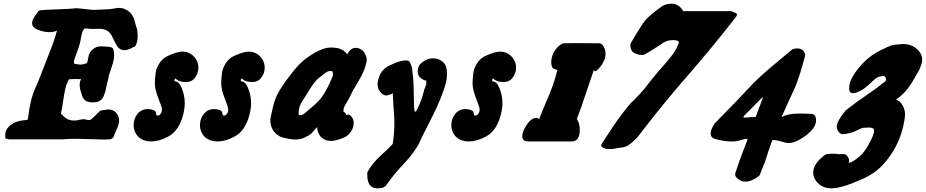

<svg xmlns="http://www.w3.org/2000/svg" viewBox="-20 -781 5111 1060"><path d="M251 -603.5Q223.6 -603.5 190.4 -616.2Q157.2 -628.9 157.2 -652.3Q157.2 -660.2 160.2 -668.5Q163.1 -676.8 167 -683.1Q170.9 -689.5 174.8 -695.3Q178.7 -701.2 181.6 -705.1L184.6 -708Q190.4 -723.6 206.1 -724.6Q233.4 -727.5 297.4 -729.5Q361.3 -731.4 400.4 -735.4H406.2Q485.4 -726.6 492.2 -726.6H502.9Q518.6 -726.6 544.9 -728.5Q571.3 -730.5 587.9 -730.5Q592.8 -730.5 609.4 -733.9Q626 -737.3 636.7 -737.3Q660.2 -737.3 677.7 -726.6Q699.2 -714.8 710 -696.8Q720.7 -678.7 725.6 -657.2Q730.5 -635.7 733.4 -629.9Q734.4 -628.9 736.3 -623Q740.2 -597.7 740.2 -581.1Q740.2 -551.8 728.5 -528.3Q725.6 -523.4 717.8 -521Q710 -518.6 706.1 -515.6Q705.1 -514.6 700.2 -512.2Q695.3 -509.8 685.5 -506.8Q675.8 -503.9 667 -503.9Q640.6 -503.9 626 -527.3Q616.2 -543 606.9 -563.5Q597.7 -584 590.3 -594.2Q583 -604.5 570.3 -612.3Q553.7 -622.1 529.3 -622.1Q524.4 -622.1 511.7 -621.6Q499 -621.1 490.2 -621.1H486.3Q478.5 -621.1 468.8 -622.6Q459 -624 456.1 -624Q448.2 -624 444.3 -621.1Q437.5 -613.3 433.6 -600.6Q429.7 -587.9 426.3 -568.4Q422.9 -548.8 421.9 -544.9Q415 -517.6 401.4 -483.4Q387.7 -449.2 387.7 -437.5Q387.7 -432.6 388.7 -429.7H390.6Q392.6 -428.7 396 -428.2Q399.4 -427.7 403.3 -426.8Q407.2 -425.8 412.6 -425.3Q418 -424.8 423.8 -424.8Q443.4 -424.8 459 -432.6Q462.9 -434.6 467.8 -465.3Q472.7 -496.1 499 -513.7Q516.6 -525.4 542 -525.4Q550.8 -525.4 563 -523.9Q575.2 -522.5 579.1 -522.5H581.1Q604.5 -521.5 607.4 -502.9Q610.4 -488.3 610.4 -476.6Q610.4 -448.2 594.7 -405.8Q579.1 -363.3 578.1 -345.7Q578.1 -342.8 576.2 -338.9Q572.3 -329.1 565.9 -295.4Q559.6 -261.7 545.9 -238.3Q531.2 -215.8 491.2 -215.8Q451.2 -215.8 437.5 -242.2Q419.9 -285.2 419.9 -312.5Q419.9 -333 428.7 -343.8Q425.8 -343.8 414.1 -344.2Q402.3 -344.7 395.5 -344.7Q377.9 -344.7 360.4 -342.8Q346.7 -317.4 340.3 -290Q334 -262.7 328.6 -222.7Q323.2 -182.6 316.4 -154.3Q317.4 -153.3 324.7 -145.5Q332 -137.7 340.8 -130.9Q349.6 -124 357.4 -121.1Q375 -115.2 389.6 -115.2Q400.4 -115.2 432.6 -122.1Q433.6 -122.1 435.5 -122.6Q437.5 -123 439.5 -123Q445.3 -123 456.1 -120.6Q466.8 -118.2 468.8 -118.2Q473.6 -118.2 477.5 -119.1Q481.4 -120.1 486.3 -124.5Q491.2 -128.9 495.1 -132.8Q499 -136.7 509.3 -146.5Q519.5 -156.2 528.3 -165Q534.2 -170.9 542 -171.9Q576.2 -176.8 577.1 -176.8Q606.4 -176.8 622.1 -157.2Q637.7 -138.7 637.7 -115.2Q637.7 -95.7 624 -66.4Q610.4 -37.1 609.4 -31.2Q604.5 -14.6 586.9 -11.7Q577.1 -10.7 552.7 -10.7Q534.2 -10.7 481.4 -12.7Q428.7 -14.6 397.5 -14.6Q359.4 -14.6 323.2 -11.7H30.3Q24.4 -13.7 18.1 -14.6Q11.7 -15.6 10.7 -16.6Q9.8 -17.6 9.3 -20.5Q8.8 -23.4 8.8 -31.2V-34.2Q8.8 -61.5 26.4 -79.1Q44.9 -98.6 66.9 -106.9Q88.9 -115.2 108.4 -116.7Q127.9 -118.2 131.8 -120.1Q135.7 -127 138.2 -152.8Q140.6 -178.7 150.9 -223.1Q161.1 -267.6 185.5 -317.4L250 -482.4Q279.3 -554.7 294.9 -612.3Q277.3 -603.5 251 -603.5Z M944.3 -332Q967.8 -332 982.4 -296.9Q1000 -254.9 1000 -211.9Q1000 -169.9 983.4 -122.1Q958 -51.8 907.2 -26.4Q858.4 0 813.5 0Q773.4 0 746.1 -23.4Q717.8 -50.8 717.8 -90.8Q717.8 -126 739.3 -152.3Q760.7 -178.7 794.9 -178.7Q807.6 -178.7 814.5 -176.8Q827.1 -173.8 833 -169.9Q838.9 -166 839.8 -162.6Q840.8 -159.2 841.8 -152.3Q842.8 -136.7 861.3 -146.5Q874 -158.2 874 -175.8Q874 -189.5 854.5 -237.8Q835 -286.1 835 -322.3Q835 -336.9 835.9 -343.8Q836.9 -347.7 837.9 -363.8Q838.9 -379.9 841.8 -391.6Q844.7 -403.3 851.6 -417Q871.1 -456.1 907.2 -472.7Q959 -496.1 987.3 -496.1Q1019.5 -496.1 1044.9 -474.6Q1075.2 -446.3 1075.2 -406.2Q1075.2 -375 1053.7 -348.6Q1037.1 -328.1 1005.9 -328.1Q966.8 -328.1 948.2 -348.6Q941.4 -341.8 944.3 -332Z M1310.5 -332Q1334 -332 1348.6 -296.9Q1366.2 -254.9 1366.2 -211.9Q1366.2 -169.9 1349.6 -122.1Q1324.2 -51.8 1273.4 -26.4Q1224.6 0 1179.7 0Q1139.6 0 1112.3 -23.4Q1084 -50.8 1084 -90.8Q1084 -126 1105.5 -152.3Q1127 -178.7 1161.1 -178.7Q1173.8 -178.7 1180.7 -176.8Q1193.4 -173.8 1199.2 -169.9Q1205.1 -166 1206.1 -162.6Q1207 -159.2 1208 -152.3Q1209 -136.7 1227.5 -146.5Q1240.2 -158.2 1240.2 -175.8Q1240.2 -189.5 1220.7 -237.8Q1201.2 -286.1 1201.2 -322.3Q1201.2 -336.9 1202.1 -343.8Q1203.1 -347.7 1204.1 -363.8Q1205.1 -379.9 1208 -391.6Q1210.9 -403.3 1217.8 -417Q1237.3 -456.1 1273.4 -472.7Q1325.2 -496.1 1353.5 -496.1Q1385.7 -496.1 1411.1 -474.6Q1441.4 -446.3 1441.4 -406.2Q1441.4 -375 1419.9 -348.6Q1403.3 -328.1 1372.1 -328.1Q1333 -328.1 1314.5 -348.6Q1307.6 -341.8 1310.5 -332Z M1890.6 -146.5Q1891.6 -146.5 1895 -147.5Q1898.4 -148.4 1901.4 -148.4Q1913.1 -148.4 1925.8 -129.9Q1932.6 -117.2 1932.6 -101.6Q1932.6 -76.2 1916.5 -52.7Q1900.4 -29.3 1872.1 -18.6Q1830.1 -2.9 1808.6 -2.9Q1781.2 -2.9 1761.7 -16.6Q1734.4 -35.2 1730.5 -79.1Q1710 -55.7 1700.7 -45.9Q1691.4 -36.1 1665.5 -23.4Q1639.6 -10.7 1609.4 -10.7Q1598.6 -10.7 1573.2 -14.6Q1572.3 -14.6 1562 -17.1Q1551.8 -19.5 1548.8 -20Q1545.9 -20.5 1536.6 -23.4Q1527.3 -26.4 1522.9 -29.3Q1518.6 -32.2 1511.7 -36.6Q1504.9 -41 1499.5 -46.9Q1494.1 -52.7 1489.3 -59.6Q1472.7 -84 1472.7 -115.2Q1472.7 -130.9 1484.4 -179.7Q1496.1 -233.4 1517.1 -271Q1538.1 -308.6 1578.1 -360.4Q1611.3 -405.3 1640.1 -433.1Q1668.9 -460.9 1711.9 -486.3Q1765.6 -518.6 1807.6 -518.6H1817.4Q1829.1 -517.6 1838.9 -516.1Q1848.6 -514.6 1856.4 -511.7Q1864.3 -508.8 1869.6 -505.9Q1875 -502.9 1879.9 -499Q1884.8 -495.1 1886.7 -492.7Q1888.7 -490.2 1892.1 -486.3Q1895.5 -482.4 1896.5 -481.4Q1897.5 -481.4 1902.3 -490.2Q1907.2 -499 1918 -507.8Q1928.7 -516.6 1943.4 -516.6H1948.2Q1976.6 -513.7 1990.7 -491.2Q2004.9 -468.8 2004.9 -451.2V-448.2Q1997.1 -395.5 1960 -334.5Q1922.9 -273.4 1915 -253.9Q1907.2 -236.3 1896.5 -219.2Q1885.7 -202.1 1880.9 -191.9Q1876 -181.6 1876 -170.9V-166Q1876 -164.1 1882.8 -160.2Q1889.6 -156.2 1890.6 -146.5ZM1629.9 -146.5Q1635.7 -144.5 1638.7 -144.5Q1644.5 -144.5 1651.4 -148.4Q1658.2 -152.3 1664.1 -157.2Q1669.9 -162.1 1682.1 -172.9Q1694.3 -183.6 1703.1 -190.4Q1737.3 -218.8 1756.3 -244.6Q1775.4 -270.5 1798.8 -319.3Q1818.4 -361.3 1818.4 -369.1Q1818.4 -385.7 1812.5 -388.7Q1809.6 -389.6 1803.7 -389.6Q1798.8 -389.6 1794.4 -388.2Q1790 -386.7 1784.2 -383.3Q1778.3 -379.9 1774.4 -377Q1770.5 -374 1761.7 -367.2Q1752.9 -360.4 1747.1 -355.5Q1736.3 -347.7 1728 -339.4Q1719.7 -331.1 1712.4 -320.8Q1705.1 -310.5 1700.2 -303.7Q1695.3 -296.9 1686 -281.7Q1676.8 -266.6 1670.9 -256.8Q1666 -249 1656.7 -234.9Q1647.5 -220.7 1644 -214.8Q1640.6 -209 1636.2 -198.2Q1631.8 -187.5 1630.4 -176.8Q1628.9 -166 1628.9 -151.4Q1628.9 -146.5 1629.9 -146.5Z M2334 -335.9Q2322.3 -335.9 2304.2 -349.1Q2286.1 -362.3 2286.1 -388.7Q2286.1 -418 2312.5 -438.5Q2338.9 -459 2372.1 -459Q2398.4 -459 2419.9 -443.4Q2428.7 -436.5 2434.6 -428.7Q2440.4 -420.9 2442.9 -411.1Q2445.3 -401.4 2446.3 -396Q2447.3 -390.6 2447.3 -378.9Q2447.3 -367.2 2447.3 -366.2V-363.3Q2447.3 -334 2428.7 -281.2Q2410.2 -228.5 2391.1 -188Q2372.1 -147.5 2343.3 -90.8Q2314.5 -34.2 2310.5 -26.4Q2306.6 -19.5 2301.8 -7.3Q2296.9 4.9 2291.5 14.6Q2286.1 24.4 2279.3 35.2Q2250 81.1 2203.6 129.4Q2157.2 177.7 2110.4 244.1Q2099.6 258.8 2063.5 258.8Q2007.8 258.8 2007.8 185.5V174.8Q2007.8 169.9 2010.7 165Q2037.1 118.2 2085.9 74.2Q2134.8 30.3 2148.4 12.7Q2157.2 -44.9 2157.2 -100.6Q2157.2 -151.4 2152.3 -191.4Q2151.4 -211.9 2148.4 -267.6Q2141.6 -258.8 2129.9 -258.8L2127.9 -257.8Q2125 -255.9 2121.1 -254.9Q2117.2 -253.9 2112.3 -253.9Q2099.6 -253.9 2086.9 -265.6Q2064.5 -285.2 2064.5 -316.4Q2064.5 -334 2075.2 -362.3Q2083 -381.8 2096.7 -395.5Q2110.4 -409.2 2120.6 -414.6Q2130.9 -419.9 2155.3 -430.7Q2186.5 -444.3 2213.9 -447.3Q2237.3 -447.3 2240.2 -441.4Q2255.9 -414.1 2255.9 -394.5V-392.6Q2255.9 -390.6 2257.8 -375Q2262.7 -348.6 2263.7 -294.4Q2264.6 -240.2 2265.6 -202.1Q2266.6 -164.1 2272.5 -164.1Q2277.3 -164.1 2284.2 -179.7Q2308.6 -230.5 2314.9 -259.3Q2321.3 -288.1 2334 -316.4Q2332 -331.1 2334 -335.9Z M2698.2 -332Q2721.7 -332 2736.3 -296.9Q2753.9 -254.9 2753.9 -211.9Q2753.9 -169.9 2737.3 -122.1Q2711.9 -51.8 2661.1 -26.4Q2612.3 0 2567.4 0Q2527.3 0 2500 -23.4Q2471.7 -50.8 2471.7 -90.8Q2471.7 -126 2493.2 -152.3Q2514.6 -178.7 2548.8 -178.7Q2561.5 -178.7 2568.4 -176.8Q2581.1 -173.8 2586.9 -169.9Q2592.8 -166 2593.8 -162.6Q2594.7 -159.2 2595.7 -152.3Q2596.7 -136.7 2615.2 -146.5Q2627.9 -158.2 2627.9 -175.8Q2627.9 -189.5 2608.4 -237.8Q2588.9 -286.1 2588.9 -322.3Q2588.9 -336.9 2589.8 -343.8Q2590.8 -347.7 2591.8 -363.8Q2592.8 -379.9 2595.7 -391.6Q2598.6 -403.3 2605.5 -417Q2625 -456.1 2661.1 -472.7Q2712.9 -496.1 2741.2 -496.1Q2773.4 -496.1 2798.8 -474.6Q2829.1 -446.3 2829.1 -406.2Q2829.1 -375 2807.6 -348.6Q2791 -328.1 2759.8 -328.1Q2720.7 -328.1 2702.1 -348.6Q2695.3 -341.8 2698.2 -332Z M2956.1 -122.1Q2970.7 -161.1 2993.7 -214.4Q3016.6 -267.6 3030.8 -306.2Q3044.9 -344.7 3056.6 -392.6Q3056.6 -396.5 3043.5 -399.4Q3030.3 -402.3 3026.4 -414.1Q3023.4 -425.8 3023.4 -438.5Q3023.4 -467.8 3039.6 -495.6Q3055.7 -523.4 3082 -539.1Q3087.9 -542 3093.8 -542Q3124 -543 3167 -543Q3224.6 -543 3287.1 -542Q3297.9 -542 3305.7 -533.2Q3323.2 -512.7 3323.2 -486.3Q3323.2 -445.3 3288.1 -405.3Q3262.7 -376 3258.8 -395.5Q3197.3 -216.8 3197.3 -214.8Q3195.3 -206.1 3191.9 -196.8Q3188.5 -187.5 3180.7 -167.5Q3172.9 -147.5 3165 -125Q3166 -123 3173.8 -105.5Q3180.7 -89.8 3180.7 -62.5Q3180.7 -1 3135.7 0H2897.5Q2863.3 0 2863.3 -28.3Q2863.3 -48.8 2877.9 -75.2Q2892.6 -101.6 2906.2 -114.3Q2922.9 -129.9 2939.5 -129.9Q2944.3 -129.9 2948.2 -128.4Q2952.1 -127 2954.1 -125Q2956.1 -123 2956.1 -122.1Z M3752 -719.7H4018.6Q4022.5 -717.8 4026.4 -715.8Q4030.3 -713.9 4033.2 -712.9Q4036.1 -711.9 4038.6 -710.4Q4041 -709 4043 -708Q4044.9 -707 4046.4 -705.6Q4047.9 -704.1 4048.3 -702.6Q4048.8 -701.2 4048.8 -700.2Q4048.8 -694.3 4037.1 -679.7Q3900.4 -504.9 3770 -356Q3639.6 -207 3497.1 -20.5Q3495.1 -17.6 3492.2 -15.6Q3490.2 -13.7 3475.6 0Q3460.9 13.7 3446.3 22.5Q3431.6 31.2 3415 33.2Q3394.5 35.2 3384.3 37.1Q3374 39.1 3372.1 40Q3370.1 41 3360.8 41.5Q3351.6 42 3328.1 42Q3324.2 40 3317.9 37.6Q3311.5 35.2 3309.1 33.7Q3306.6 32.2 3303.7 30.8Q3300.8 29.3 3299.8 27.3Q3298.8 25.4 3298.8 23.4Q3298.8 17.6 3307.6 3.9Q3367.2 -88.9 3408.2 -144Q3449.2 -199.2 3466.8 -215.8Q3484.4 -232.4 3511.2 -260.7Q3538.1 -289.1 3567.4 -329.1Q3597.7 -368.2 3635.7 -410.6Q3673.8 -453.1 3693.8 -480.5Q3713.9 -507.8 3728.5 -546.9Q3726.6 -559.6 3697.3 -559.6Q3677.7 -559.6 3664.1 -555.2Q3650.4 -550.8 3640.1 -543.9Q3629.9 -537.1 3601.1 -518.1Q3572.3 -499 3539.1 -480.5Q3533.2 -477.5 3526.4 -477.5Q3500 -477.5 3480 -489.7Q3460 -502 3460 -530.3V-532.2Q3460 -539.1 3462.9 -543Q3519.5 -641.6 3543.5 -669.9Q3567.4 -698.2 3635.7 -747.1Q3637.7 -749 3638.7 -749Q3662.1 -760.7 3686.5 -760.7Q3715.8 -760.7 3735.4 -741.2Q3747.1 -729.5 3752 -719.7Z M4162.1 -162.1Q4168 -178.7 4191.4 -241.2Q4190.4 -243.2 4190.4 -245.1L4089.8 -143.6Q4088.9 -142.6 4087.9 -141.6Q4082 -133.8 4085 -132.8L4092.8 -131.8Q4094.7 -131.8 4101.6 -132.3Q4108.4 -132.8 4122.6 -133.8Q4136.7 -134.8 4152.3 -135.7Q4157.2 -147.5 4162.1 -162.1ZM4294.9 -134.8Q4296.9 -134.8 4305.2 -139.6Q4313.5 -144.5 4338.4 -149.4Q4363.3 -154.3 4406.2 -154.3Q4418.9 -154.3 4461.9 -152.3Q4478.5 -149.4 4482.4 -135.7Q4485.4 -127 4485.4 -117.2Q4485.4 -86.9 4457.5 -58.1Q4429.7 -29.3 4393.6 -9.8Q4359.4 8.8 4334 8.8Q4320.3 8.8 4294.4 0.5Q4268.6 -7.8 4250 -7.8H4244.1Q4226.6 39.1 4217.8 67.9Q4209 96.7 4202.1 115.7Q4195.3 134.8 4175.8 181.6Q4174.8 187.5 4168.9 191.4Q4129.9 221.7 4095.7 221.7Q4065.4 221.7 4043.9 196.3Q4036.1 185.5 4040 173.8Q4061.5 108.4 4077.1 67.4Q4092.8 26.4 4098.6 11.7Q4104.5 -2.9 4107.4 -14.6H4102.5Q4091.8 -14.6 4068.8 -7.3Q4045.9 0 4021.5 0Q3977.5 0 3928.7 -13.7Q3903.3 -20.5 3903.3 -43Q3903.3 -66.4 3924.8 -98.6L3927.7 -101.6Q3994.1 -168.9 4050.8 -228Q4107.4 -287.1 4121.1 -302.7Q4134.8 -318.4 4169.9 -351.1Q4205.1 -383.8 4235.8 -409.7Q4266.6 -435.5 4348.6 -503.9Q4352.5 -507.8 4355.5 -508.8Q4367.2 -513.7 4380.9 -513.7Q4412.1 -513.7 4422.9 -487.3Q4426.8 -481.4 4424.8 -472.7Q4407.2 -407.2 4393.1 -363.8Q4378.9 -320.3 4369.6 -299.3Q4360.4 -278.3 4336.9 -228Q4313.5 -177.7 4294.9 -134.8Z M4926.8 -231.4Q4944.3 -224.6 4954.1 -211.9Q4976.6 -185.5 4976.6 -149.4Q4976.6 -129.9 4968.8 -94.7Q4947.3 12.7 4878.9 99.6Q4847.7 139.6 4815.9 164.1Q4784.2 188.5 4733.4 210.9Q4625 258.8 4570.3 258.8Q4514.6 258.8 4484.4 216.8Q4469.7 196.3 4469.7 170.9Q4469.7 122.1 4534.2 74.2Q4538.1 71.3 4546.9 69.3Q4565.4 67.4 4584 67.4Q4591.8 67.4 4599.6 68.8Q4607.4 70.3 4617.2 70.3Q4619.1 70.3 4625.5 69.8Q4631.8 69.3 4635.7 69.3Q4646.5 69.3 4653.3 76.2Q4668 89.8 4668 108.4Q4668 113.3 4666 119.1Q4678.7 115.2 4690.4 108.4Q4726.6 85.9 4747.6 59.6Q4768.6 33.2 4790 -10.7Q4805.7 -43 4805.7 -58.6Q4805.7 -66.4 4803.7 -68.4Q4795.9 -77.1 4777.3 -77.1Q4771.5 -77.1 4744.1 -75.2Q4737.3 -74.2 4707 -59.1Q4676.8 -43.9 4634.8 -40Q4623 -40 4616.2 -46.9Q4599.6 -62.5 4599.6 -82Q4599.6 -110.4 4645.5 -167Q4645.5 -168 4647.5 -169.4Q4649.4 -170.9 4649.4 -171.9Q4705.1 -215.8 4760.7 -253.4Q4816.4 -291 4865.2 -330.1Q4878.9 -339.8 4866.2 -357.4Q4862.3 -361.3 4855.5 -361.3Q4846.7 -361.3 4834 -357.4Q4818.4 -353.5 4801.8 -336.9Q4785.2 -320.3 4761.2 -300.3Q4737.3 -280.3 4706.1 -269.5Q4696.3 -266.6 4688.5 -266.6Q4668 -266.6 4668 -292Q4668 -327.1 4687.5 -358.4Q4748 -459 4846.7 -505.9Q4869.1 -516.6 4879.4 -521.5Q4889.6 -526.4 4898.9 -529.3Q4908.2 -532.2 4910.2 -532.7Q4912.1 -533.2 4921.9 -534.2Q4931.6 -535.2 4940.4 -536.1Q4956.1 -538.1 4966.8 -538.1Q5015.6 -538.1 5048.8 -503.9Q5071.3 -481.4 5071.3 -452.1Q5071.3 -438.5 5065.4 -421.4Q5059.6 -404.3 5054.2 -394Q5048.8 -383.8 5036.6 -363.3Q5024.4 -342.8 5021.5 -336.9Q4982.4 -268.6 4926.8 -231.4Z"/></svg>

Font: Essays1743
Style: BoldItalic
Weight: 700
Italic angle: -10°
Designer: Based on the typeface in a 1743 English translation of the essays of Montaigne.  PostScript/TrueType font designed by Jo
Version: Version 002.100